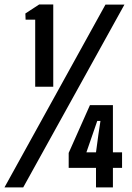

<svg xmlns="http://www.w3.org/2000/svg" viewBox="-90 -820 576 840"><path d="M64 -440.5V-734H22L21 -761L81.5 -800.5H143V-440.5ZM-70.5 0 371.5 -800H454.5L11.5 0ZM404 -360V-153.5H444V-85.5H404V0H330V-85.5H210.5V-151L303.5 -360ZM330 -153.5 340.5 -231.5 349.5 -291H335.5L315 -231.5L288 -153.5Z"/></svg>

Font: Big Shoulders Display Thin
Style: Bold
Weight: 700
Version: Version 2.002